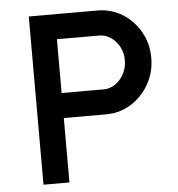

<svg xmlns="http://www.w3.org/2000/svg" viewBox="-51 -748 736 796"><g transform="rotate(-5 317.0 -350.0)"><path d="M98 0V-700H383Q440 -700 486.5 -671.5Q533 -643 561 -594Q589 -545 589 -485Q589 -425 561 -376Q533 -327 486.5 -297.5Q440 -268 383 -268H206V0ZM206 -372H381Q408 -372 430 -387.5Q452 -403 465.5 -428.5Q479 -454 479 -485Q479 -516 465.5 -541Q452 -566 430 -581Q408 -596 381 -596H206Z"/></g></svg>

Font: Mach
Style: Regular
Weight: 400
Version: Version 1.002